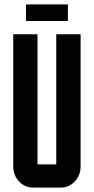

<svg xmlns="http://www.w3.org/2000/svg" viewBox="-20 -850 425 870"><path d="M97.7 -830.1H287.6V-754.9H97.7ZM345.2 -694.8V-95.2Q345.2 -55.7 318.4 -27.3Q292.5 0 254.9 0H129.9Q92.8 0 66.4 -27.8Q40 -55.7 40 -95.2V-694.8H149.9V-105H234.9V-694.8Z"/></svg>

Font: Horta
Style: Regular
Weight: 600
Width: 3
Version: Version 0.11